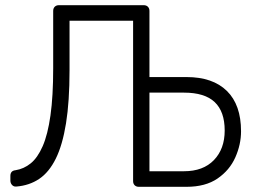

<svg xmlns="http://www.w3.org/2000/svg" viewBox="-20 -720 989 740"><path d="M43 -1Q33 0 26.5 -7Q20 -14 20 -24V-42Q20 -62 40 -64Q72 -69 98.5 -90.5Q125 -112 144.5 -156.5Q164 -201 174.5 -275Q185 -349 185 -457V-678Q185 -688 191 -694Q197 -700 207 -700H534Q544 -700 550 -694Q556 -688 556 -678V-423H699Q800 -423 854.5 -369.5Q909 -316 909 -214Q909 -163 887 -113.5Q865 -64 818.5 -32Q772 0 699 0H515Q505 0 499 -6Q493 -12 493 -22V-640H248V-449Q248 -329 234.5 -245Q221 -161 195 -108.5Q169 -56 131 -30.5Q93 -5 43 -1ZM556 -60H689Q763 -60 804.5 -103Q846 -146 846 -217Q846 -290 807.5 -326.5Q769 -363 689 -363H556Z"/></svg>

Font: Rubik Light Light
Style: Regular
Weight: 300
Version: Version 2.101